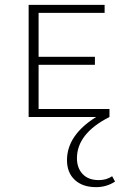

<svg xmlns="http://www.w3.org/2000/svg" viewBox="-20 -482 516 791"><path d="M442 244 454 266Q419 289 376 289Q320 289 288 259Q256 229 256 178Q256 75 376 0H98V-462H411V-429H139V-248H371V-215H139V-33H431V0Q297 68 297 170Q297 210 320.5 235Q344 260 387 260Q419 260 442 244Z"/></svg>

Font: EauTestSC Light
Style: Regular
Weight: 300
Designer: Christian Thalmann (Catharsis Fonts)
Version: Version 0.001;PS 000.001;hotconv 1.0.88;makeotf.lib2.5.64775